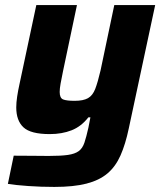

<svg xmlns="http://www.w3.org/2000/svg" viewBox="-20 -530 646 756"><path d="M194 206Q142 206 91.5 202.5Q41 199 11 194L34 83Q80 83 112.5 83.5Q145 84 172 84Q220 84 247.5 80Q275 76 290 65Q305 54 312.5 31.5Q320 9 328 -27Q330 -37 332 -47.5Q334 -58 336 -68H328Q300 -32 262 -17Q224 -2 176 -2Q101 -2 72.5 -28.5Q44 -55 44 -107Q44 -126 47.5 -149.5Q51 -173 57 -200L123 -510H283L228 -249Q222 -220 218.5 -200.5Q215 -181 215 -168Q215 -144 228.5 -138.5Q242 -133 274 -133Q308 -133 326.5 -143.5Q345 -154 355 -180Q365 -206 376 -253L430 -510H591L487 -24Q474 38 454.5 82Q435 126 403 153Q371 180 320.5 193Q270 206 194 206Z"/></svg>

Font: Saira
Style: Bold Italic
Weight: 700
Italic angle: -12°
Designer: Hector Gatti with collaboration of the Omnibus-Type team
Foundry: Omnibus-Type
Version: Version 1.100; ttfautohint (v1.8.3)